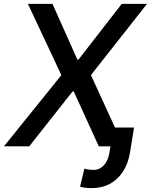

<svg xmlns="http://www.w3.org/2000/svg" viewBox="-38 -747 770 980"><path d="M229.8 -727.3 356.9 -442.8H362.6L583.5 -727.3H712.4L426.1 -363.6L593 0H466.3L338.4 -280.5H332.7L111.2 0H-17.8L275.2 -363.6L104.4 -727.3ZM541.5 -95.9H646.3L625 33.7Q611.2 115.4 560.2 164.2Q509.2 213.1 429.3 213.1Q413 213.1 399.7 211.6Q386.4 210.2 370.7 206L392.8 113.6Q400.6 116.8 415.8 118.6Q431.1 120.4 440.3 120.4Q469.1 120.4 491.1 97.8Q513.1 75.3 520.2 33.7Z"/></svg>

Font: Inter UI Medium
Style: Italic
Weight: 500
Italic angle: 9.39999°
Designer: Rasmus Andersson
Foundry: rsms
Version: 3.2;8d6f07862